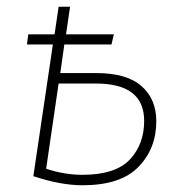

<svg xmlns="http://www.w3.org/2000/svg" viewBox="-20 -540 536 570"><path d="M267 -323Q356 -323 400 -284.5Q444 -246 444 -180Q444 -99 391 -44.5Q338 10 225 10Q160 10 79 -17L137 -408H60L64 -438H142L154 -520H188L176 -438H318L311 -408H171L159 -323ZM224 -21Q323 -21 365.5 -66.5Q408 -112 408 -181Q408 -292 265 -292H154L117 -39Q172 -21 224 -21Z"/></svg>

Font: Fira Sans UltraLight
Style: Italic
Weight: 200
Italic angle: -8°
Designer: Carrois Corporate & Edenspiekermann AG
Foundry: Carrois Corporate GbR & Edenspiekermann AG
Version: Version 4.203;PS 004.203;hotconv 1.0.88;makeotf.lib2.5.64775